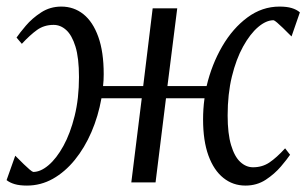

<svg xmlns="http://www.w3.org/2000/svg" viewBox="-34 -568 954 598"><path d="M50 10Q27 10 11.8 5.5Q-3.5 1 -13.5 -7L13.5 -83Q15 -81.5 22.8 -73.8Q30.5 -66 40.2 -56.5Q50 -47 58.2 -40Q66.5 -33 69.5 -32.5Q92.5 -32.5 117.2 -53.5Q142 -74.5 163.5 -113.5Q185 -152.5 198.5 -207Q212 -261.5 212 -328Q212 -387.5 201 -423Q190 -458.5 172.2 -474.5Q154.5 -490.5 133 -490.5Q103.5 -490.5 81.5 -474.8Q59.5 -459 34 -431.5L17.5 -451Q27 -465 46.5 -488Q66 -511 94 -529.2Q122 -547.5 157 -547.5Q196 -547.5 225.8 -523.8Q255.5 -500 272.2 -453.2Q289 -406.5 289 -337Q289 -327.5 288.5 -318Q288 -308.5 287 -300H412L441.5 -542H518L487.5 -300H609.5Q625.5 -367.5 658.2 -423.8Q691 -480 736.8 -513.8Q782.5 -547.5 836.5 -547.5Q859 -547.5 874.2 -543Q889.5 -538.5 900 -529.5L874 -454.5Q872 -456 864.5 -463.8Q857 -471.5 847.2 -481Q837.5 -490.5 829.2 -497.5Q821 -504.5 818 -505Q795 -505 770 -483.8Q745 -462.5 723.2 -423.2Q701.5 -384 688.2 -329.5Q675 -275 675 -208.5Q675 -151.5 685.8 -115.8Q696.5 -80 714.5 -63.5Q732.5 -47 754 -47Q783 -47 805.2 -62Q827.5 -77 854 -106L869.5 -86Q860.5 -72.5 841 -49.5Q821.5 -26.5 793.8 -8.2Q766 10 730.5 10Q691.5 10 661.8 -13.8Q632 -37.5 615.2 -83.5Q598.5 -129.5 598.5 -196Q598.5 -211.5 599.5 -227.8Q600.5 -244 603 -262H483L450.5 0H375L407.5 -262H282Q272 -206 250.8 -156.8Q229.5 -107.5 199 -70Q168.5 -32.5 130.8 -11.2Q93 10 50 10Z"/></svg>

Font: Merriweather 48pt Light
Style: Italic
Weight: 300
Italic angle: -7.8°
Version: Version 2.101